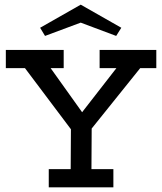

<svg xmlns="http://www.w3.org/2000/svg" viewBox="-20 -803 694 823"><path d="M5 -589H253V-511H197L332 -322L479 -511H407V-589H650V-511H581L373 -252L372 -78H466V0H189V-78H283L284 -249L87 -511H5ZM326 -783 500 -684 478 -649 326 -706 173 -649 152 -684Z"/></svg>

Font: Podkova Medium
Style: Regular
Weight: 500
Designer: Ilya Yudin
Foundry: Cyreal (www.cyreal.org)
Version: Version 2.103